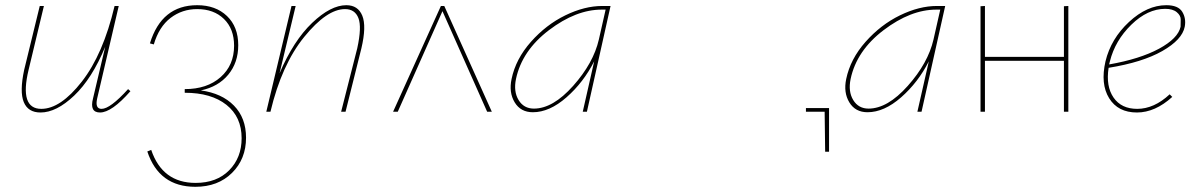

<svg xmlns="http://www.w3.org/2000/svg" viewBox="-20 -430 4597 739"><path d="M473 -87 482 -79Q410 3 365 3Q324 3 338 -51L385 -250Q334 -127 265.5 -62Q197 3 136 3Q88 3 71.5 -37Q55 -77 73 -161L133 -407H149L90 -161Q54 -11 139 -11Q213 -11 295 -116Q377 -221 421 -407H437L354 -51Q345 -11 371 -11Q404 -11 473 -87Z M753 -82Q834 -71 880.5 -23.5Q927 24 927 100Q927 182 873 235.5Q819 289 732 289Q592 289 547 153L562 147Q605 274 733 274Q814 274 862 225.5Q910 177 910 102Q910 20 851.5 -26.5Q793 -73 691 -73V-87Q777 -87 829 -133Q881 -179 881 -254Q881 -319 842 -357Q803 -395 739 -395Q681 -395 636.5 -361Q592 -327 572 -259L557 -263Q602 -410 739 -410Q810 -410 853.5 -368.5Q897 -327 897 -256Q897 -189 858.5 -142.5Q820 -96 753 -82Z M1313 -410Q1358 -410 1374.5 -369.5Q1391 -329 1371 -244L1310 0H1293L1355 -244Q1373 -326 1359.5 -360.5Q1346 -395 1308 -395Q1238 -395 1151 -288Q1064 -181 1021 0H1005L1102 -407H1118L1056 -148Q1110 -274 1181.5 -342Q1253 -410 1313 -410Z M1873 0H1855L1683 -387L1511 0H1493L1677 -407H1690Z M2298 -407H2330L2239 0H2223L2267 -194Q2226 -113 2160.5 -55.5Q2095 2 2031 2Q1984 2 1961 -36Q1938 -74 1949 -126Q1965 -203 2023.5 -269Q2082 -335 2156 -371Q2230 -407 2298 -407ZM2035 -12Q2108 -12 2186 -99.5Q2264 -187 2285 -278L2311 -393H2296Q2197 -393 2093 -314Q1989 -235 1966 -126Q1956 -78 1976 -45Q1996 -12 2035 -12Z M3171 -14V154H3156L3154 0H3082V-14Z M3586 -407H3618L3527 0H3511L3555 -194Q3514 -113 3448.5 -55.5Q3383 2 3319 2Q3272 2 3249 -36Q3226 -74 3237 -126Q3253 -203 3311.5 -269Q3370 -335 3444 -371Q3518 -407 3586 -407ZM3323 -12Q3396 -12 3474 -99.5Q3552 -187 3573 -278L3599 -393H3584Q3485 -393 3381 -314Q3277 -235 3254 -126Q3244 -78 3264 -45Q3284 -12 3323 -12Z M4075 -406 4092 -407V0H4075V-196H3771V0H3754V-406L3771 -407V-211H4075Z M4469 -410Q4515 -410 4530.5 -384.5Q4546 -359 4540 -327Q4530 -277 4453.5 -233.5Q4377 -190 4247 -169Q4236 -98 4266 -54.5Q4296 -11 4357 -11Q4422 -11 4482 -67L4492 -57Q4426 3 4356 3Q4283 3 4249 -52Q4215 -107 4235 -194Q4256 -281 4325.5 -345.5Q4395 -410 4469 -410ZM4524 -327Q4524 -339 4524.5 -354.5Q4525 -370 4509.5 -383Q4494 -396 4465 -396Q4397 -396 4334.5 -335Q4272 -274 4252 -194L4249 -182Q4368 -203 4441 -242.5Q4514 -282 4524 -327Z"/></svg>

Font: EauTestInfant Thin
Style: Italic
Weight: 250
Italic angle: -12°
Designer: Christian Thalmann (Catharsis Fonts)
Version: Version 0.001;PS 000.001;hotconv 1.0.88;makeotf.lib2.5.64775